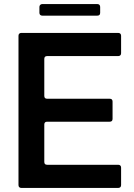

<svg xmlns="http://www.w3.org/2000/svg" viewBox="-20 -925 659 945"><path d="M85 0Q79 0 75 -3.5Q71 -7 71 -14V-749Q71 -756 75 -759.5Q79 -763 85 -763H562Q568 -763 572 -759.5Q576 -756 576 -749V-663Q576 -656 572 -652.5Q568 -649 562 -649H212Q198 -649 198 -635V-453Q198 -439 212 -439H520Q534 -439 534 -425V-340Q534 -326 520 -326H212Q198 -326 198 -312V-128Q198 -114 212 -114H562Q568 -114 572 -110.5Q576 -107 576 -100V-14Q576 -7 572 -3.5Q568 0 562 0ZM188 -848Q182 -848 178 -851.5Q174 -855 174 -862V-891Q174 -897 178 -901Q182 -905 188 -905H459Q466 -905 469.5 -901Q473 -897 473 -891V-862Q473 -848 459 -848Z"/></svg>

Font: Open Sauce Two SemiBold
Style: Regular
Weight: 600
Designer: Alfredo Marco Pradil
Foundry: Creative Sauce Fz LLC
Version: Version 1.477